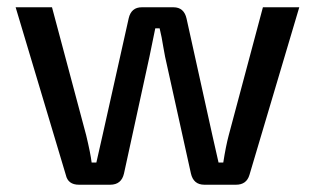

<svg xmlns="http://www.w3.org/2000/svg" viewBox="-20 -508 866 528"><path d="M803 -488 666 -27Q658 0 629 0H542Q512 0 505 -31L434 -352Q432 -361 429.5 -376.5Q427 -392 424.5 -405Q422 -418 419 -430H407L391 -352L321 -31Q314 0 283 0H197Q167 0 161 -27L23 -488H123L217 -136Q229 -86 232 -61H245L262 -136L334 -458Q341 -488 370 -488H457Q486 -488 493 -457L564 -136Q566 -126 581 -61H594Q601 -106 609 -136L703 -488Z"/></svg>

Font: Exo 2.0 Medium
Style: Regular
Weight: 500
Designer: Natanael Gama
Version: Version 1.001;PS 001.001;hotconv 1.0.70;makeotf.lib2.5.58329